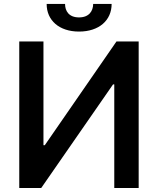

<svg xmlns="http://www.w3.org/2000/svg" viewBox="-20 -933 784 953"><path d="M75.6 -727.3V0H184.7L541.2 -514.2H547.2V0H668.3V-727.3H558.2L202.4 -212.4H195.7V-727.3ZM211.6 -913.4C211.3 -832 273.8 -776.3 372.2 -776.3C471.6 -776.3 534.1 -832 534.1 -913.4H442.5C442.1 -878.2 422.2 -846.6 372.2 -846.6C321.7 -846.6 302.9 -878.6 302.9 -913.4Z"/></svg>

Font: Magic Ui Pro Semi Bold
Style: Regular
Weight: 600
Designer: Stefan Endress, Andreas Faust
Version: Version 1.000;FEAKit 1.0